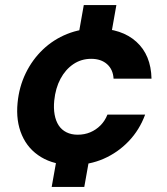

<svg xmlns="http://www.w3.org/2000/svg" viewBox="-20 -636 654 754"><path d="M183 98 214 -76H342L311 98ZM278 -441 309 -616H437L406 -441ZM265 12Q193 12 141.5 -19Q90 -50 66 -105.5Q42 -161 49 -232Q55 -295 81 -348.5Q107 -402 148.5 -441.5Q190 -481 243.5 -502.5Q297 -524 359 -524Q458 -524 515.5 -472Q573 -420 575 -327H426Q424 -363 400.5 -384Q377 -405 338 -405Q299 -405 268 -384Q237 -363 217.5 -326.5Q198 -290 193 -241Q190 -211 194.5 -186Q199 -161 210.5 -143.5Q222 -126 241 -116.5Q260 -107 285 -107Q312 -107 334.5 -116.5Q357 -126 374.5 -143.5Q392 -161 402 -186H550Q528 -126 485.5 -81.5Q443 -37 387 -12.5Q331 12 265 12Z"/></svg>

Font: DM Sans 12pt ExtraBold
Style: Italic
Weight: 800
Italic angle: -10°
Version: Version 4.004;gftools[0.9.30]